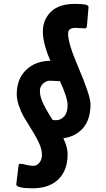

<svg xmlns="http://www.w3.org/2000/svg" viewBox="-20 -806 557 1008"><path d="M427.2 -657.2 376.5 -659.7Q357.9 -659.7 347.7 -652.8Q337.4 -646 337.4 -627.9Q337.4 -578.1 391.1 -453.1Q455.1 -303.2 455.1 -258.8Q455.1 -178.7 416.3 -134Q377.4 -89.4 312.5 -80.1Q335 -33.7 335 3.9Q335 87.9 286.6 135.3Q238.3 182.6 150.9 182.6Q65.4 182.6 65.4 161.6L77.1 65.9Q78.1 53.7 85 53.7Q97.7 53.7 116.2 59.1Q134.8 64.5 154.8 64.5Q174.8 64.5 187.5 47.4Q200.2 30.3 200.2 7.3Q200.2 -15.6 190.4 -42Q177.7 -74.7 147 -123.8Q116.2 -172.9 104 -194.3Q91.8 -215.8 79.8 -249.3Q67.9 -282.7 67.9 -311Q67.9 -391.1 116.9 -438.7Q166 -486.3 244.6 -486.8Q205.1 -577.1 205.1 -640.1Q205.1 -703.1 247.6 -744.4Q290 -785.6 373 -785.6Q411.1 -785.6 428 -782Q444.8 -778.3 444.8 -768.6L436.5 -671.4Q435.5 -657.2 427.2 -657.2ZM200.2 -277.8Q214.8 -240.7 255.9 -176.8Q264.2 -174.8 273.9 -174.8Q298.3 -174.8 316.7 -194.8Q335 -214.8 335 -253.7Q335 -292.5 294.9 -379.9Q258.3 -382.3 241 -382.3Q223.6 -382.3 206.5 -367.4Q189.5 -352.5 189.5 -328.9Q189.5 -305.2 200.2 -277.8Z"/></svg>

Font: Contrail One
Style: Regular
Weight: 400
Designer: Riccardo De Franceschi
Foundry: Sorkin Type Co.
Version: Version 1.003